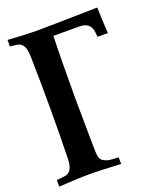

<svg xmlns="http://www.w3.org/2000/svg" viewBox="-137 -821 759 908"><g transform="rotate(-20 243.0 -366.5)"><path d="M219.7 -106.9Q219.7 -81.1 223.9 -66.4Q228 -51.8 241.9 -44.7Q255.9 -37.6 266.8 -35.9Q277.8 -34.2 307.1 -32.7Q312 -32.2 314.5 -32.2V1Q205.6 -4.9 152.8 -4.9Q106.4 -4.9 2.9 1.5V-31.7L41 -35.2H40.5Q85 -38.6 86.4 -106.9Q89.4 -231 89.4 -366.2Q89.4 -501.5 86.4 -625.5Q85.9 -660.6 74.7 -678Q63.5 -695.3 40.5 -697.8L10.3 -701.2V-733.9Q104.5 -727.5 152.8 -727.5Q207.5 -727.5 461.4 -732.9Q462.9 -669.4 467.3 -602.1H415.5L413.1 -624Q410.2 -651.4 395 -664.6Q379.9 -677.7 350.1 -677.7H220.7Q216.8 -564.5 216.8 -366.2Q216.8 -304.2 218.3 -217.8Q219.7 -131.3 219.7 -106.9Z"/></g></svg>

Font: Flanker
Style: Bold
Weight: 700
Designer: Flanker
Foundry: Flanker
Version: Version 2.021